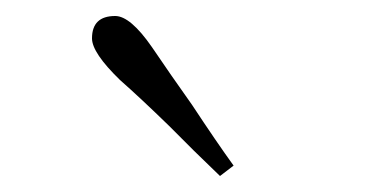

<svg xmlns="http://www.w3.org/2000/svg" viewBox="-20 -823 470 240"><path d="M255 -603 222 -635 191 -666Q155 -701 130 -723Q95 -757 95 -775Q95 -803 124 -803Q143 -803 170 -764L194 -729L220 -692Q251 -645 272 -616Z"/></svg>

Font: Source Han Serif SC ExtraLight
Style: Regular
Weight: 250
Designer: Ryoko NISHIZUKA  (kana & ideographs); Frank Grießhammer (Latin, Greek & Cyrillic); Wenlong ZHANG  (bopomofo); Sandoll Co
Foundry: Adobe Systems Incorporated
Version: Version 1.001 October 20, 2017